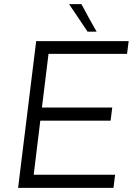

<svg xmlns="http://www.w3.org/2000/svg" viewBox="-20 -914 651 934"><path d="M68 0 156 -714H606L598 -652H216L184 -391H526L518 -327H176L144 -64H540L532 0ZM376 -894Q394 -860 412.5 -826.5Q431 -793 450 -760H406L316 -894Z"/></svg>

Font: Josefin Sans
Style: Italic
Weight: 400
Italic angle: -7.5°
Designer: Santiago Orozco
Foundry: Typemade